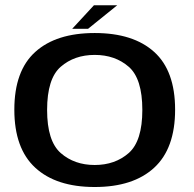

<svg xmlns="http://www.w3.org/2000/svg" viewBox="-20 -726 756 750"><path d="M350 4.5Q500.5 4.5 582.2 -70.8Q664 -146 664 -297.5Q664 -449.5 582.2 -523.2Q500.5 -597 350 -597Q199.5 -597 117.8 -523.2Q36 -449.5 36 -297.5Q36 -146 117.8 -70.8Q199.5 4.5 350 4.5ZM350 -81.5Q270.5 -81.5 217.2 -128.2Q164 -175 164 -296.5Q164 -419 217.2 -465.2Q270.5 -511.5 350 -511.5Q429.5 -511.5 482.8 -465.2Q536 -419 536 -296.5Q536 -175 482.8 -128.2Q429.5 -81.5 350 -81.5ZM262 -613.5H324L438 -705.5H347Z"/></svg>

Font: Anybody SemiExpanded Medium
Style: Regular
Weight: 500
Width: 6
Version: Version 1.113;gftools[0.9.25]